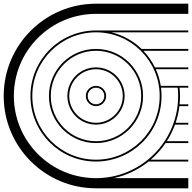

<svg xmlns="http://www.w3.org/2000/svg" viewBox="-20 -1020 1040 1040"><path d="M500 -155C309.6 -155 155 -309.6 155 -500C155 -690.4 309.6 -845 500 -845C690.4 -845 845 -690.4 845 -500C845 -304.6 686.5 -155 500 -155ZM500 -245C640.8 -245 755 -359.2 755 -500C755 -640.8 640.8 -755 500 -755C359.2 -755 245 -640.8 245 -500C245 -359.2 359.2 -245 500 -245ZM500 -445C530.4 -445 555 -469.6 555 -500C555 -530.4 530.4 -555 500 -555C469.6 -555 445 -530.4 445 -500C445 -469.6 469.6 -445 500 -445ZM500 -455C475.2 -455 455 -475.2 455 -500C455 -524.8 475.2 -545 500 -545C524.8 -545 545 -524.8 545 -500C545 -475.2 524.8 -455 500 -455ZM500 -345C585.6 -345 655 -414.4 655 -500C655 -585.6 585.6 -655 500 -655C414.4 -655 345 -585.6 345 -500C345 -414.4 414.4 -345 500 -345ZM500 -355C420 -355 355 -420 355 -500C355 -580 420 -645 500 -645C580 -645 645 -580 645 -500C645 -420 580 -355 500 -355ZM500 -255C364.8 -255 255 -364.8 255 -500C255 -635.2 364.8 -745 500 -745C635.3 -745 745 -635.2 745 -500C745 -364.8 635.2 -255 500 -255ZM1000 0V-55H595.3C665.8 -70 730.2 -101.4 784.5 -145H1000V-155H796.6C827.1 -181.3 854.1 -211.6 876.8 -245H1000V-255H883.4C901.4 -283.1 916.4 -313.2 927.9 -345H1000V-355H931.4C941.1 -383.8 948 -413.9 951.7 -445H1000V-455H952.8C954.3 -469.8 955 -484.8 955 -500C955 -515.2 954.2 -530.4 952.6 -545H1000V-555H850.8C845.8 -586.6 836.8 -616.8 824.1 -645H1000V-655H819C802.8 -688.2 781.6 -718.5 756.7 -745H1000V-755H746.9C701.8 -798.5 645.5 -829.9 583.5 -845H1000V-855H500C304 -855 145 -696 145 -500C145 -304 304 -145 500 -145C691.9 -145 855 -299 855 -500C855 -515.2 854 -530.3 852.2 -545H942.6C944.2 -530.5 945 -515.2 945 -500C945 -254.4 745.6 -55 500 -55C254.4 -55 55 -254.4 55 -500C55 -745.6 254.4 -945 500 -945H1000V-1000H500C224 -1000 0 -776 0 -500C0 -224 224 0 500 0Z"/></svg>

Font: GlukFramesM7
Style: Medium
Weight: 500
Monospace: yes
Designer: gluk
Foundry: gluk
Version: Version 1.01